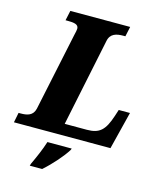

<svg xmlns="http://www.w3.org/2000/svg" viewBox="-158 -808 926 1122"><g transform="rotate(15 304.5 -246.5)"><path d="M-24 0H560L617 -228H549L536 -188C506 -97 475 -68 399 -68H265L375 -598C384 -646 422 -654 463 -654H475L488 -714H126L113 -654H126C165 -654 192 -650 192 -624C192 -615 189 -603 185 -586L85 -112C75 -67 39 -60 1 -60H-12ZM135 208 131 221H206C259 174 312 113 338 71L342 61H195C180 109 157 161 135 208Z"/></g></svg>

Font: Noto Serif SemiCondensed Black
Style: Italic
Weight: 900
Width: 4
Italic angle: -12°
Designer: Monotype Design Team
Foundry: Monotype Imaging Inc.
Version: Version 2.014